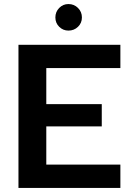

<svg xmlns="http://www.w3.org/2000/svg" viewBox="-20 -919 645 939"><path d="M70.3 0V-700H568.7V-586H206.4V-409.7H477.7V-300.8H206.4V-114H568.7V0ZM314.7 -769.4Q288.4 -769.4 269.6 -787.9Q250.8 -806.4 250.8 -833.7Q250.8 -861.1 269.6 -880.2Q288.4 -899.2 314.7 -899.2Q342.3 -899.2 361.4 -880.2Q380.6 -861.1 380.6 -833.7Q380.6 -806.4 361.4 -787.9Q342.3 -769.4 314.7 -769.4Z"/></svg>

Font: Envelope Sans Variable
Style: Regular
Weight: 500
Designer: Andreas Rasmussen / Norman Anderson
Foundry: mail.de GmbH
Version: Version 1.150